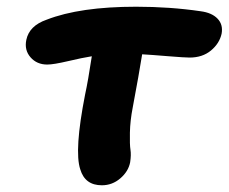

<svg xmlns="http://www.w3.org/2000/svg" viewBox="-20 -590 687 577"><path d="M286.1 -33.2Q235.4 -33.2 221.2 -81.1Q202.6 -137.2 235.8 -306.2Q244.6 -346.2 255.9 -420.9Q228 -416.5 184.3 -406.2Q140.6 -396 122.1 -396Q90.8 -396 71.8 -417.7Q52.7 -439.5 59.1 -470.2Q67.9 -512.7 120.1 -530.8Q220.2 -569.8 389.2 -569.8Q490.7 -569.8 583 -556.2Q616.7 -551.8 633.8 -533.9Q650.9 -516.1 646 -488.8Q639.6 -459.5 614 -438.2Q588.4 -417 549.8 -417Q535.2 -417 484.9 -421.1Q434.6 -425.3 407.2 -426.8Q397.9 -368.2 378.9 -267.1Q371.1 -227.5 370.4 -191.4Q369.6 -155.3 372.1 -139.9Q374.5 -124.5 371.1 -102.1Q365.7 -74.7 341.6 -54Q317.4 -33.2 286.1 -33.2Z"/></svg>

Font: Shantell Sans Bouncy
Style: Bold Italic
Weight: 700
Italic angle: -11.31°
Designer: Stephen Nixon, Anya Danilova, Shantell Martin
Foundry: Arrow Type
Version: Version 1.006;[9816181b4]